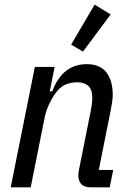

<svg xmlns="http://www.w3.org/2000/svg" viewBox="-20 -806 557 826"><path d="M26 0 130 -518H215L194 -413H205Q248 -530 354 -530Q409 -530 437 -495.5Q465 -461 465 -396Q465 -390 464.5 -384.5Q464 -379 463 -371.5Q462 -364 460 -353Q458 -342 455 -325L405 -75H467L452 0H372Q317 0 317 -52Q317 -65 321 -82L369 -322Q377 -360 377 -386Q377 -421 360 -436.5Q343 -452 313 -452Q286 -452 264 -443Q242 -434 225 -413Q205 -388 190.5 -356Q176 -324 171 -295L112 0ZM337 -584 286 -614 387 -786 456 -744Z"/></svg>

Font: IBM Plex Sans Condensed Text
Style: Italic
Weight: 450
Width: 3
Italic angle: -11°
Designer: Mike Abbink, Paul van der Laan, Pieter van Rosmalen
Foundry: Bold Monday
Version: Version 1.1